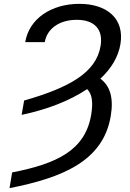

<svg xmlns="http://www.w3.org/2000/svg" viewBox="-20 -757 671 990"><path d="M104.4 -238.6 91.6 -164.8C221.6 -191.8 339.5 -237.2 429.3 -297.6C455.3 -271.7 460.6 -229.4 450.3 -166.2C419.7 17 275.9 86.6 42.6 132.1L29.1 213.1C304 159.1 512.8 72.4 551.1 -159.1C567.1 -254.6 546.2 -315.7 497.5 -351.2C553.3 -403.1 589.8 -462.7 600.9 -529.1C623.2 -662.6 529.8 -737.2 389.2 -737.2C244.3 -737.2 130 -660.5 110.1 -539.8H210.9C221.9 -608 285.2 -654.8 375.7 -654.8C467 -654.8 512.8 -605.8 498.6 -519.9C475.9 -382.8 338.1 -305.4 104.4 -238.6Z"/></svg>

Font: Magic Ui Pro
Style: Italic
Weight: 400
Italic angle: -9.39999°
Designer: Stefan Endress, Andreas Faust
Version: Version 1.000;FEAKit 1.0